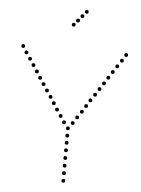

<svg xmlns="http://www.w3.org/2000/svg" viewBox="-61 -967 750 1018"><g transform="rotate(5 314.5 -458.5)"><path d="M314 -199Q304 -199 304 -209Q304 -219 314 -219Q324 -219 324 -209Q324 -199 314 -199ZM314 -159Q304 -159 304 -169Q304 -179 314 -179Q324 -179 324 -169Q324 -159 314 -159ZM314 -118Q304 -118 304 -128Q304 -138 314 -138Q324 -138 324 -128Q324 -118 314 -118ZM314 -77Q304 -77 304 -87Q304 -97 314 -97Q324 -97 324 -87Q324 -77 314 -77ZM314 -276Q304 -276 304 -286Q304 -296 314 -296Q324 -296 324 -286Q324 -276 314 -276ZM314 -237Q304 -237 304 -247Q304 -257 314 -257Q324 -257 324 -247Q324 -237 314 -237ZM314 -37Q304 -37 304 -47Q304 -57 314 -57Q324 -57 324 -47Q324 -37 314 -37ZM314 3Q304 3 304 -7Q304 -17 314 -17Q324 -17 324 -7Q324 3 314 3ZM40 -690Q30 -690 30 -700Q30 -710 40 -710Q50 -710 50 -700Q50 -690 40 -690ZM82 -626Q72 -626 72 -636Q72 -646 82 -646Q92 -646 92 -636Q92 -626 82 -626ZM103 -594Q93 -594 93 -604Q93 -614 103 -614Q113 -614 113 -604Q113 -594 103 -594ZM165 -498Q155 -498 155 -508Q155 -518 165 -518Q175 -518 175 -508Q175 -498 165 -498ZM186 -466Q176 -466 176 -476Q176 -486 186 -486Q196 -486 196 -476Q196 -466 186 -466ZM124 -562Q114 -562 114 -572Q114 -582 124 -582Q134 -582 134 -572Q134 -562 124 -562ZM144 -530Q134 -530 134 -540Q134 -550 144 -550Q154 -550 154 -540Q154 -530 144 -530ZM248 -370Q238 -370 238 -380Q238 -390 248 -390Q258 -390 258 -380Q258 -370 248 -370ZM270 -338Q260 -338 260 -348Q260 -358 270 -358Q280 -358 280 -348Q280 -338 270 -338ZM208 -434Q198 -434 198 -444Q198 -454 208 -454Q218 -454 218 -444Q218 -434 208 -434ZM228 -402Q218 -402 218 -412Q218 -422 228 -422Q238 -422 238 -412Q238 -402 228 -402ZM291 -306Q281 -306 281 -316Q281 -326 291 -326Q301 -326 301 -316Q301 -306 291 -306ZM60 -658Q50 -658 50 -668Q50 -678 60 -678Q70 -678 70 -668Q70 -658 60 -658ZM588 -690Q578 -690 578 -700Q578 -710 588 -710Q598 -710 598 -700Q598 -690 588 -690ZM546 -626Q536 -626 536 -636Q536 -646 546 -646Q556 -646 556 -636Q556 -626 546 -626ZM525 -594Q515 -594 515 -604Q515 -614 525 -614Q535 -614 535 -604Q535 -594 525 -594ZM463 -498Q453 -498 453 -508Q453 -518 463 -518Q473 -518 473 -508Q473 -498 463 -498ZM442 -466Q432 -466 432 -476Q432 -486 442 -486Q452 -486 452 -476Q452 -466 442 -466ZM504 -562Q494 -562 494 -572Q494 -582 504 -582Q514 -582 514 -572Q514 -562 504 -562ZM484 -530Q474 -530 474 -540Q474 -550 484 -550Q494 -550 494 -540Q494 -530 484 -530ZM380 -370Q370 -370 370 -380Q370 -390 380 -390Q390 -390 390 -380Q390 -370 380 -370ZM358 -338Q348 -338 348 -348Q348 -358 358 -358Q368 -358 368 -348Q368 -338 358 -338ZM420 -434Q410 -434 410 -444Q410 -454 420 -454Q430 -454 430 -444Q430 -434 420 -434ZM400 -402Q390 -402 390 -412Q390 -422 400 -422Q410 -422 410 -412Q410 -402 400 -402ZM337 -306Q327 -306 327 -316Q327 -326 337 -326Q347 -326 347 -316Q347 -306 337 -306ZM568 -658Q558 -658 558 -668Q558 -678 568 -678Q578 -678 578 -668Q578 -658 568 -658ZM297 -826Q287 -826 287 -836Q287 -846 297 -846Q307 -846 307 -836Q307 -826 297 -826ZM318 -850Q308 -850 308 -860Q308 -870 318 -870Q328 -870 328 -860Q328 -850 318 -850ZM339 -875Q329 -875 329 -885Q329 -895 339 -895Q349 -895 349 -885Q349 -875 339 -875ZM360 -900Q350 -900 350 -910Q350 -920 360 -920Q370 -920 370 -910Q370 -900 360 -900Z"/></g></svg>

Font: Raleway Dots
Style: Regular
Weight: 400
Designer: Matt McInerney, Pablo Impallari, Rodrigo Fuenzalida, Brenda Gallo
Foundry: Matt McInerney, Pablo Impallari, Rodrigo Fuenzalida, Brenda Gallo
Version: Version 1.000